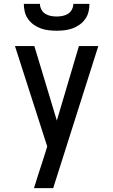

<svg xmlns="http://www.w3.org/2000/svg" viewBox="-20 -770 590 1000"><path d="M257 210H157Q168 174 179.5 138Q191 102 203 66L226 -7L58 -530H159L276 -142L391 -530H492ZM275 -610Q254 -610 233 -612.5Q212 -615 192.5 -622Q173 -629 155.5 -641.5Q138 -654 126 -671Q114 -688 109 -708.5Q104 -729 104 -750H188Q188 -735 195.5 -720.5Q203 -706 216 -698Q229 -690 244.5 -687Q260 -684 275 -684Q290 -684 305.5 -687Q321 -690 334 -698Q347 -706 354.5 -720.5Q362 -735 362 -750H446Q446 -729 441 -708.5Q436 -688 424 -671Q412 -654 394.5 -641.5Q377 -629 357.5 -622Q338 -615 317 -612.5Q296 -610 275 -610Z"/></svg>

Font: Lode Dark
Style: Bold
Weight: 700
Monospace: yes
Designer: Belleve Invis
Foundry: Belleve Invis
Version: Version 29.2.0; ttfautohint (v1.8.3)